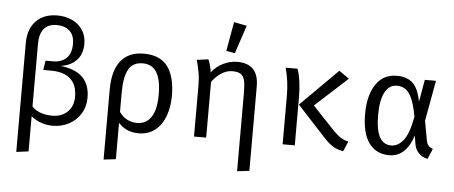

<svg xmlns="http://www.w3.org/2000/svg" viewBox="-60 -958 3121 1321"><g transform="rotate(5 1500.0 -298.0)"><path d="M547 -202Q547 -139 516.5 -90.5Q486 -42 435 -15.5Q384 11 325 11Q242 11 175 -41V201L91 212V-540Q91 -637 144.5 -692.5Q198 -748 292 -748Q347 -748 393 -727Q439 -706 466 -665.5Q493 -625 493 -571Q493 -496 450.5 -454Q408 -412 342 -404Q547 -383 547 -202ZM461 -202Q461 -283 415 -324.5Q369 -366 281 -366H227L237 -431H290Q346 -431 380.5 -463.5Q415 -496 415 -563Q415 -622 381.5 -652Q348 -682 293 -682Q175 -682 175 -539V-109Q202 -82 236.5 -70Q271 -58 317 -58Q379 -58 420 -96Q461 -134 461 -202Z M1124 -264Q1124 -188 1101 -125.5Q1078 -63 1031.5 -26Q985 11 918 11Q831 11 778 -49V202L694 212V-271Q694 -402 748 -470Q802 -538 907 -538Q1019 -538 1071.5 -468.5Q1124 -399 1124 -264ZM778 -257V-125Q799 -93 831 -76Q863 -59 900 -59Q965 -59 999 -111.5Q1033 -164 1033 -264Q1033 -369 1001.5 -420Q970 -471 905 -471Q836 -471 807 -417.5Q778 -364 778 -257Z M1700 -382V202L1616 212V-320Q1616 -379 1610 -410Q1604 -441 1584.5 -456Q1565 -471 1525 -471Q1483 -471 1445 -445Q1407 -419 1384 -384V0H1300V-354Q1300 -401 1292.5 -442.5Q1285 -484 1273 -527L1352 -538Q1359 -525 1366.5 -497.5Q1374 -470 1376 -450Q1408 -492 1456 -515Q1504 -538 1552 -538Q1700 -538 1700 -382ZM1595 -791 1530 -596 1470 -606 1506 -808Z M2327 -489 2103 -285 2250 -129Q2283 -95 2306.5 -80Q2330 -65 2361 -58L2331 11Q2291 5 2261 -13.5Q2231 -32 2198 -67L2000 -282L2257 -538ZM1996 -325V0H1912V-340Q1912 -433 1887 -527H1969Q1996 -451 1996 -325Z M2821 -373 2848 -527H2925L2874 -246L2899 -110Q2903 -90 2912.5 -78.5Q2922 -67 2944 -58L2914 13Q2880 7 2854 -18Q2828 -43 2822 -83L2813 -139Q2763 11 2650 11Q2558 11 2508.5 -57Q2459 -125 2459 -259Q2459 -385 2509.5 -461.5Q2560 -538 2655 -538Q2725 -538 2765 -500.5Q2805 -463 2821 -373ZM2549 -259Q2549 -155 2576 -106Q2603 -57 2657 -57Q2702 -57 2739 -101.5Q2776 -146 2799 -267Q2785 -346 2766 -390Q2747 -434 2721.5 -452Q2696 -470 2661 -470Q2607 -470 2578 -415.5Q2549 -361 2549 -259Z"/></g></svg>

Font: FiraDG Mono
Style: Regular
Weight: 400
Designer: Carrois Corporate & Edenspiekermann AG
Foundry: Carrois Corporate GbR & Edenspiekermann AG
Version: Version 3.206